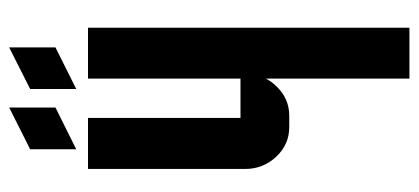

<svg xmlns="http://www.w3.org/2000/svg" viewBox="-265 -640 905 415"><g transform="rotate(-90 187.5 -432.5)"><path d="M202.6 -819.8 292.5 -865.2V-765.1L202.6 -720.2ZM72.3 -819.8 162.6 -865.2V-765.1L72.3 -720.2ZM225.1 -694.8H335V0H225.1V-310.5Q219.2 -298.3 208.5 -287.6Q182.1 -259.8 145 -259.8H120.1Q83 -259.8 56.6 -287.6Q29.8 -315.9 29.8 -355V-694.8H140.1V-365.2H225.1Z"/></g></svg>

Font: Horta
Style: Regular
Weight: 600
Width: 3
Version: Version 0.11